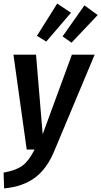

<svg xmlns="http://www.w3.org/2000/svg" viewBox="-36 -834 565 1071"><path d="M269 3Q228 105 160.5 156Q93 207 -13 217L-16 129Q55 116 90.5 89Q126 62 157 0H113L39 -529H165L202 -85L365 -529H492ZM360 -763 222 -602 170 -634 283 -814ZM509 -750 363 -596 313 -631 435 -804Z"/></svg>

Font: Fira Sans Condensed Medium
Style: Italic
Weight: 500
Width: 3
Italic angle: -8°
Designer: bBox Type GmbH & Carrois Corporate GbR & Edenspiekermann AG
Foundry: bBox Type GmbH & Carrois Corporate GbR & Edenspiekermann AG
Version: Version 4.301